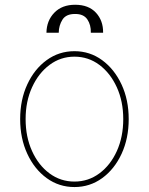

<svg xmlns="http://www.w3.org/2000/svg" viewBox="-20 -767 620 799"><path d="M289.8 11.4Q225.5 11.4 174.4 -25.7Q123.2 -62.9 93.6 -127Q63.9 -191.1 63.9 -271.3Q63.9 -351.9 93.6 -415.8Q123.2 -479.8 174.4 -516.9Q225.5 -554 289.8 -554Q354 -554 405 -516.7Q456 -479.4 485.8 -415.5Q515.6 -351.6 515.6 -271.3Q515.6 -191.1 486 -127Q456.3 -62.9 405.2 -25.7Q354 11.4 289.8 11.4ZM289.8 -11.4Q347.7 -11.4 393.6 -45.5Q439.6 -79.5 466.3 -138.5Q492.9 -197.4 492.9 -271.3Q492.9 -345.2 466.1 -403.9Q439.3 -462.7 393.5 -497Q347.7 -531.2 289.8 -531.2Q232.2 -531.2 186.3 -497Q140.3 -462.7 113.5 -403.9Q86.6 -345.2 86.6 -271.3Q86.6 -197.4 113.3 -138.5Q139.9 -79.5 185.9 -45.5Q231.9 -11.4 289.8 -11.4ZM173.3 -630.7Q174 -681.1 206 -714.1Q237.9 -747.2 292.6 -747.2Q348.7 -747.2 379.3 -714.1Q409.8 -681.1 409.1 -630.7H358Q359 -663.4 343.4 -686.3Q327.8 -709.2 292.6 -708.8Q255 -709.2 239.9 -685.2Q224.8 -661.2 224.4 -630.7Z"/></svg>

Font: Inter UI Thin
Style: Regular
Weight: 100
Designer: Rasmus Andersson
Foundry: rsms
Version: 3.2;8d6f07862